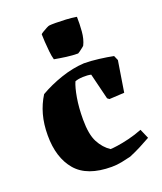

<svg xmlns="http://www.w3.org/2000/svg" viewBox="-132 -778 737 875"><g transform="rotate(-20 237.0 -341.0)"><path d="M259 11Q140 11 86.5 -52Q33 -115 33 -223Q33 -278 45.5 -323Q58 -368 82 -406Q130 -434 187.5 -453.5Q245 -473 300 -476Q332 -476 372 -471Q412 -466 441 -460L451 -437L427 -287L354 -283L345 -290L314 -416Q297 -420 274 -419Q250 -418 236 -412Q225 -387 217 -340.5Q209 -294 209 -236Q209 -164 229 -126Q249 -88 281 -67Q290 -67 315 -70.5Q340 -74 373 -82Q406 -90 439 -103L459 -57Q436 -44 409 -30Q382 -16 353 -4Q333 1 308.5 6Q284 11 259 11ZM178 -540Q173 -557 170.5 -581.5Q168 -606 166.5 -629.5Q165 -653 165 -666Q167 -669 177 -675Q187 -681 197.5 -686.5Q208 -692 212 -692Q220 -693 242 -693Q264 -693 291.5 -691.5Q319 -690 343 -686Q344 -652 341 -615.5Q338 -579 325 -553Q325 -552 317 -545.5Q309 -539 300.5 -533Q292 -527 291 -527Q265 -527 235 -531Q205 -535 178 -540Z"/></g></svg>

Font: Labrada ExtraBold
Style: Regular
Weight: 800
Designer: Mercedes Jáuregui
Foundry: Omnibus-Type Team
Version: Version 1.000; ttfautohint (v1.8.4.7-5d5b)